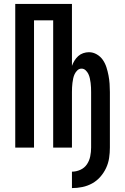

<svg xmlns="http://www.w3.org/2000/svg" viewBox="-20 -755 640 982"><path d="M348 207V123Q370 123 391 113.5Q412 104 424.5 85.5Q437 67 441.5 44.5Q446 22 446 0V-284Q446 -296 445.5 -307.5Q445 -319 443.5 -331Q442 -343 439.5 -354.5Q437 -366 432 -376.5Q427 -387 418 -395.5Q409 -404 397 -404Q385 -404 376 -395.5Q367 -387 362 -376.5Q357 -366 354.5 -354.5Q352 -343 350.5 -331Q349 -319 348.5 -307.5Q348 -296 348 -284V0H252V-651H154V0H58V-735H348V-418Q353 -432 361 -445Q369 -458 380 -468Q391 -478 405.5 -483Q420 -488 435 -488Q456 -488 475 -477Q494 -466 506 -448.5Q518 -431 524.5 -410.5Q531 -390 535 -369Q539 -348 540.5 -326.5Q542 -305 542 -284V0Q542 27 538 53.5Q534 80 522.5 104.5Q511 129 493 149.5Q475 170 451.5 183Q428 196 401.5 201.5Q375 207 348 207Z"/></svg>

Font: Zed Mono Medium Extended
Style: Regular
Weight: 500
Width: 7
Monospace: yes
Designer: Belleve Invis
Foundry: Belleve Invis
Version: Version 1.0.0; ttfautohint (v1.8.4)